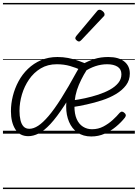

<svg xmlns="http://www.w3.org/2000/svg" viewBox="-20 -905 933 1300"><path d="M54 -152Q54 -203 67 -255Q80 -307 105.5 -354.5Q131 -402 169.5 -439Q208 -476 258 -497.5Q308 -519 369 -519Q407 -519 441 -512.5Q475 -506 511 -493.5Q547 -481 588 -462Q544 -401 514 -330.5Q484 -260 484 -186Q484 -134 499 -99.5Q514 -65 541.5 -47.5Q569 -30 603 -30Q645 -30 680 -48.5Q715 -67 743 -92.5Q771 -118 790 -141Q799 -150 807 -149Q815 -148 822 -141Q830 -135 831.5 -127Q833 -119 826 -109Q801 -77 765.5 -47.5Q730 -18 688 0.5Q646 19 598 19Q543 19 505 -7.5Q467 -34 447.5 -80Q428 -126 428 -183Q428 -237 443.5 -289Q459 -341 482 -386Q505 -431 526 -464L532 -429Q496 -446 454.5 -458Q413 -470 364 -470Q303 -470 256 -442Q209 -414 177 -367.5Q145 -321 128.5 -265.5Q112 -210 112 -154Q112 -120 118.5 -92Q125 -64 139.5 -48.5Q154 -33 179 -33Q207 -33 238.5 -53.5Q270 -74 308.5 -119Q347 -164 394.5 -239Q442 -314 501 -422L540 -407Q472 -277 418 -194Q364 -111 321 -65Q278 -19 241.5 -1Q205 17 172 17Q113 17 83.5 -30Q54 -77 54 -152ZM859 -407Q859 -362 833.5 -328Q808 -294 765.5 -268.5Q723 -243 671 -226Q619 -209 566 -197.5Q513 -186 466 -179L469 -225Q510 -230 556 -240Q602 -250 645 -264Q688 -278 723.5 -297.5Q759 -317 780.5 -343Q802 -369 802 -402Q802 -437 775.5 -453.5Q749 -470 706 -470Q665 -470 626 -457Q587 -444 548 -418L534 -468Q577 -492 619 -505.5Q661 -519 713 -519Q783 -519 821 -489Q859 -459 859 -407ZM514 -624Q508 -624 499 -631.5Q490 -639 490 -646Q490 -650 491.5 -653.5Q493 -657 497 -662L635 -827Q640 -834 644.5 -836.5Q649 -839 655 -839Q661 -839 669 -834Q677 -829 682.5 -822Q688 -815 688 -808Q688 -803 686.5 -799.5Q685 -796 680 -792L531 -634Q522 -624 514 -624ZM0 365H893V375H0ZM0 -20H893V0H0ZM0 -505H893V-500H0ZM0 -885H893V-875H0Z"/></svg>

Font: Playwrite IS Guides
Style: Regular
Weight: 400
Designer: Veronika Burian, José Scaglione
Foundry: TypeTogether
Version: Version 1.003